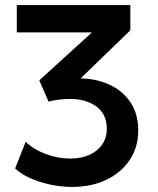

<svg xmlns="http://www.w3.org/2000/svg" viewBox="-20 -720 623 755"><path d="M263.5 15Q219 15 176 5.5Q133 -4 97.2 -20.2Q61.5 -36.5 39.5 -57.5L81 -162.5Q111.5 -132.5 159.5 -114.5Q207.5 -96.5 255.5 -96.5Q299.5 -96.5 332 -111.2Q364.5 -126 382.2 -152.5Q400 -179 400 -214.5Q400 -270 359.8 -300.5Q319.5 -331 253.5 -331Q234.5 -331 213.5 -328.5Q192.5 -326 171 -320.5L134.5 -404L341.5 -592.5H46V-700H492.5V-601L297 -411.5Q356 -411 407.8 -388.2Q459.5 -365.5 491.5 -320Q523.5 -274.5 523.5 -206.5Q523.5 -141 490.2 -91.2Q457 -41.5 398.5 -13.2Q340 15 263.5 15Z"/></svg>

Font: Geologica EX Med
Style: Regular
Weight: 500
Designer: Sindre Bremnes, Frode Helland
Foundry: Monokrom Skriftforlag AS
Version: Version 1.010;gftools[0.9.28]